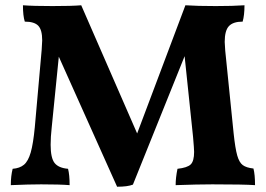

<svg xmlns="http://www.w3.org/2000/svg" viewBox="-20 -699 1008 728"><path d="M947 3Q905 0 785 0Q730 0 646 3Q646 -26 653 -59Q690 -63 703 -75.5Q716 -88 716 -123Q716 -134 712 -180L680 -486L484 1Q464 9 424 9L203 -484L176 -215Q172 -180 172 -150Q172 -100 187 -81Q202 -62 238 -59Q244 -36 244 3Q207 0 136 0Q90 0 21 3Q21 -32 28 -59Q55 -61 71 -74.5Q87 -88 96.5 -121Q106 -154 112 -217L138 -510Q140 -536 140 -546Q140 -586 125 -601.5Q110 -617 74 -617Q67 -639 67 -679Q106 -676 179 -676Q253 -676 288 -679L500 -193L683 -679Q728 -676 798 -676Q864 -676 907 -679Q907 -641 900 -617Q864 -617 848 -600Q832 -583 832 -540Q832 -531 834 -507L866 -192Q872 -136 879.5 -109.5Q887 -83 900.5 -73Q914 -63 941 -60Q947 -37 947 3Z"/></svg>

Font: Vollkorn SC
Style: Bold
Weight: 700
Designer: Friedrich Althausen
Foundry: Friedrich Althausen
Version: Version 4.015